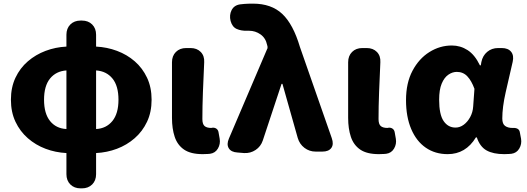

<svg xmlns="http://www.w3.org/2000/svg" viewBox="-20 -833 2896 1055"><path d="M345 -124V-446Q288 -442 255 -401.5Q222 -361 222 -285Q222 -209 255 -168Q288 -127 345 -124ZM423 202Q388 202 366.5 180.5Q345 159 345 124V8Q285 5 230.5 -15.5Q176 -36 133 -73.5Q90 -111 65 -164Q40 -217 40 -285Q40 -353 65 -406Q90 -459 133 -496Q176 -533 230.5 -553.5Q285 -574 345 -577V-642Q345 -677 366.5 -698.5Q388 -720 423 -720H430Q465 -720 486.5 -698.5Q508 -677 508 -642V-577Q568 -574 623 -553.5Q678 -533 720.5 -496Q763 -459 788 -406Q813 -353 813 -285Q813 -217 788 -164Q763 -111 720 -73.5Q677 -36 622.5 -15.5Q568 5 508 8V124Q508 159 486.5 180.5Q465 202 430 202ZM508 -446V-124Q564 -127 597.5 -168Q631 -209 631 -285Q631 -361 598 -401.5Q565 -442 508 -446Z M1094 14Q1028 14 991.5 -11Q955 -36 940 -81Q925 -126 925 -185V-491Q925 -526 946.5 -547.5Q968 -569 1003 -569H1027Q1062 -569 1083 -547.5Q1104 -526 1102 -491Q1098 -406 1095 -326.5Q1092 -247 1092 -179Q1092 -151 1104 -140.5Q1116 -130 1141 -130L1145 -131Q1159 -133 1169 -126Q1179 -119 1181 -105L1187 -71Q1192 -42 1177.5 -17Q1163 8 1134 12Q1132 12 1122 13Q1112 14 1094 14Z M1424 -61Q1413 -28 1384.5 -9Q1356 10 1321 8L1285 5Q1250 3 1237 -18.5Q1224 -40 1238 -72L1448 -564Q1450 -566 1450 -570Q1450 -574 1450 -577L1448 -585Q1440 -624 1411.5 -644Q1383 -664 1349 -664Q1342 -664 1340.5 -664Q1339 -664 1338 -664Q1305 -663 1280.5 -674Q1256 -685 1247 -718Q1239 -750 1252.5 -777Q1266 -804 1299 -809Q1302 -810 1323 -811.5Q1344 -813 1370 -813Q1471 -813 1531 -756.5Q1591 -700 1628 -575L1803 -74Q1815 -40 1800.5 -20Q1786 0 1751 0H1715Q1680 0 1653 -20.5Q1626 -41 1616 -75L1532 -372H1527Z M2062 14Q1996 14 1959.5 -11Q1923 -36 1908 -81Q1893 -126 1893 -185V-491Q1893 -526 1914.5 -547.5Q1936 -569 1971 -569H1995Q2030 -569 2051 -547.5Q2072 -526 2070 -491Q2066 -406 2063 -326.5Q2060 -247 2060 -179Q2060 -151 2072 -140.5Q2084 -130 2109 -130L2113 -131Q2127 -133 2137 -126Q2147 -119 2149 -105L2155 -71Q2160 -42 2145.5 -17Q2131 8 2102 12Q2100 12 2090 13Q2080 14 2062 14Z M2440 14Q2371 14 2319.5 -21.5Q2268 -57 2239.5 -124Q2211 -191 2211 -283Q2211 -377 2246.5 -444Q2282 -511 2339.5 -547Q2397 -583 2463 -583Q2510 -583 2549.5 -557.5Q2589 -532 2617 -474H2622L2625 -492Q2632 -527 2657 -548Q2682 -569 2717 -569H2737Q2772 -569 2788.5 -548.5Q2805 -528 2797 -493Q2777 -407 2758.5 -325.5Q2740 -244 2740 -182Q2740 -152 2755.5 -141Q2771 -130 2795 -130Q2798 -130 2798 -130Q2798 -130 2799 -130Q2814 -131 2824.5 -125Q2835 -119 2837 -103L2843 -71Q2848 -42 2833.5 -17Q2819 8 2790 12Q2787 12 2777 13Q2767 14 2751 14Q2690 14 2653.5 -6.5Q2617 -27 2600 -78H2595Q2539 14 2440 14ZM2483 -132Q2507 -132 2528 -147.5Q2549 -163 2563.5 -189.5Q2578 -216 2580 -248L2587 -345Q2571 -389 2548 -413.5Q2525 -438 2490 -438Q2466 -438 2443.5 -422.5Q2421 -407 2407 -373.5Q2393 -340 2393 -285Q2393 -204 2417.5 -168Q2442 -132 2483 -132Z"/></svg>

Font: Chiron GoRound TC H
Style: Regular
Weight: 900
Designer: Ryoko NISHIZUKA 西塚涼子 (kana, bopomofo & ideographs); Paul D. Hunt (Latin, Greek & Cyrillic); Sandoll Communications 산돌커뮤니
Foundry: Adobe
Version: Version 1.000;hotconv 1.1.1;makeotfexe 2.6.0